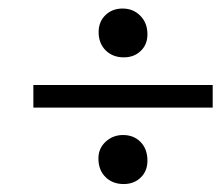

<svg xmlns="http://www.w3.org/2000/svg" viewBox="-20 -540 531 461"><path d="M277.3 -402.3Q250.5 -402.3 233.6 -419.2Q216.8 -436 216.8 -462.9Q216.8 -487.8 233.2 -503.7Q249.5 -519.5 274.4 -519.5Q299.8 -519.5 316.9 -502.2Q334 -484.9 334 -457.5Q334 -433.1 317.9 -417.7Q301.8 -402.3 277.3 -402.3ZM60.1 -281.7V-335.9H490.7V-281.7ZM276.9 -98.1Q250 -98.1 233.2 -115Q216.3 -131.8 216.3 -159.7Q216.3 -183.6 233.6 -199.7Q251 -215.8 275.4 -215.8Q301.3 -215.8 317.6 -199Q334 -182.1 334 -154.3Q334 -129.4 317.9 -113.8Q301.8 -98.1 276.9 -98.1Z"/></svg>

Font: Elstob
Style: Bold Italic
Weight: 700
Italic angle: -20°
Designer: Peter S. Baker
Version: Version 1.015